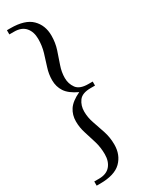

<svg xmlns="http://www.w3.org/2000/svg" viewBox="-233 -771 719 952"><g transform="rotate(-30 126.5 -295.0)"><path d="M28 150H8V126H35Q78 126 99.5 101Q121 76 121 35Q121 -4 110.5 -39.5Q100 -75 89 -108.5Q78 -142 78 -177Q78 -214 97 -243Q116 -272 165 -295Q116 -318 97 -347Q78 -376 78 -413Q78 -448 89 -481.5Q100 -515 110.5 -550.5Q121 -586 121 -625Q121 -666 99.5 -691Q78 -716 35 -716H8V-740H28Q111 -740 148.5 -703Q186 -666 186 -607Q186 -566 174 -529.5Q162 -493 150 -459Q138 -425 138 -391Q138 -358 156.5 -332.5Q175 -307 224 -307H249V-284H224Q175 -284 156.5 -258.5Q138 -233 138 -199Q138 -165 150 -131Q162 -97 174 -60.5Q186 -24 186 17Q186 76 148.5 113Q111 150 28 150Z"/></g></svg>

Font: Spectral SC Medium
Style: Regular
Weight: 500
Designer: Jean-Baptiste Levee
Foundry: Production Type
Version: Version 2.001